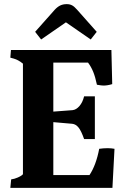

<svg xmlns="http://www.w3.org/2000/svg" viewBox="-20 -909 599 929"><path d="M91 -66V-601Q67 -622 30 -630L33 -667H519L523 -502Q500 -495 481 -495Q471 -495 449 -499Q441 -537 431 -561.5Q421 -586 406 -606H238V-369L331 -376Q349 -378 364.5 -396Q380 -414 387 -443H439V-236H387Q373 -276 360 -292Q347 -308 330 -310L238 -318V-62H413Q445 -110 460 -189Q481 -192 501 -192Q518 -192 534 -189L524 0H30L34 -41Q50 -43 67 -50.5Q84 -58 91 -66ZM245 -862Q258 -876 271.5 -882.5Q285 -889 303 -889Q318 -889 329 -883Q340 -877 353 -862L448 -755L419 -718L299 -801L179 -718L150 -755Z"/></svg>

Font: Caladea
Style: Bold
Weight: 700
Designer: Carolina Giovagnoli and Andres Torresi
Foundry: Carolina Giovagnoli & Andres Torresi
Version: Version 1.001